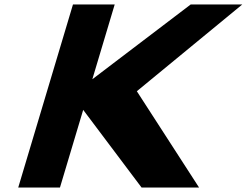

<svg xmlns="http://www.w3.org/2000/svg" viewBox="-20 -845 1112 865"><path d="M876.9 0 596.5 -434 1071.7 -825H839.3L396 -488L496.8 -825H308.8L62.1 0H250.1L354.8 -350L617.9 0Z"/></svg>

Font: Hussar
Style: BdSuprExtOblThree
Weight: 700
Foundry: Cannot Into Space Fonts
Version: Version 2.00